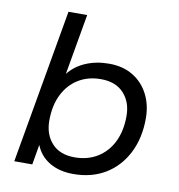

<svg xmlns="http://www.w3.org/2000/svg" viewBox="-77 -739 762 819"><g transform="rotate(10 303.5 -329.0)"><path d="M294 10Q233 10 190.5 -15.5Q148 -41 130 -87L115 0H37L154 -668H235L189 -405Q217 -441 262.5 -460.5Q308 -480 364 -480Q424 -480 467.5 -453.5Q511 -427 534.5 -381Q558 -335 558 -277Q558 -191 524.5 -126Q491 -61 432 -25.5Q373 10 294 10ZM287 -61Q343 -61 385.5 -87Q428 -113 451.5 -160.5Q475 -208 475 -273Q475 -333 440 -371Q405 -409 341 -409Q285 -409 243 -383Q201 -357 177.5 -309.5Q154 -262 154 -197Q154 -137 188.5 -99Q223 -61 287 -61Z"/></g></svg>

Font: Gantari
Style: Italic
Weight: 400
Italic angle: -10°
Designer: Anugrah Pasau
Foundry: Lafontype
Version: Version 1.000; ttfautohint (v1.8.3)